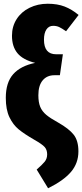

<svg xmlns="http://www.w3.org/2000/svg" viewBox="-20 -781 440 1026"><path d="M400 -701 333 -614Q310 -630 296 -636.5Q282 -643 264 -643Q241 -643 228 -623.5Q215 -604 215 -569Q215 -491 280 -491H316L300 -379H271Q231 -379 208 -351.5Q185 -324 185 -272Q185 -234 195 -210Q205 -186 227 -167.5Q249 -149 291 -126Q349 -93 374 -61Q399 -29 399 28Q399 91 359.5 137.5Q320 184 237 225L176 125Q205 100 218.5 83.5Q232 67 232 44Q232 20 219 5Q206 -10 162 -35Q110 -65 80 -89.5Q50 -114 30.5 -154.5Q11 -195 11 -258Q11 -340 50.5 -384.5Q90 -429 168 -445Q103 -461 73.5 -496.5Q44 -532 44 -590Q44 -640 69 -679Q94 -718 138 -739.5Q182 -761 235 -761Q287 -761 325.5 -746Q364 -731 400 -701Z"/></svg>

Font: Fira Sans Extra Condensed ExtraBold
Style: Regular
Weight: 800
Width: 1
Designer: Carrois Corporate & Edenspiekermann AG
Foundry: Carrois Corporate GbR & Edenspiekermann AG
Version: Version 4.203